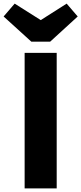

<svg xmlns="http://www.w3.org/2000/svg" viewBox="-66 -1040 449 1060"><path d="M302 -1020 159 -929 15 -1020 -46 -949 107 -810H211L363 -949ZM247 -748H70V0H247Z"/></svg>

Font: Glow Sans SC Normal ExtraBold
Style: Regular
Weight: 800
Designer: Ryoko NISHIZUKA (kana, bopomofo & ideographs); Paul D. Hunt (Latin, Greek & Cyrillic); Sandoll Communications, Soo-young
Version: Version 0.93